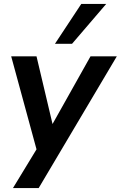

<svg xmlns="http://www.w3.org/2000/svg" viewBox="-20 -778 615 978"><path d="M46 180 181 -42 174 12 37 -491H166L255 -115H230L441 -491H575L177 180ZM260 -555 394 -758H521L347 -555Z"/></svg>

Font: Nunito Sans 11pt
Style: Bold Italic
Weight: 700
Italic angle: -9°
Version: Version 3.101;gftools[0.9.27]